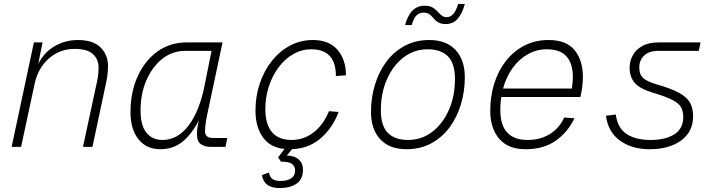

<svg xmlns="http://www.w3.org/2000/svg" viewBox="-20 -745 3640 974"><path d="M39 0 152 -530H196L174 -421Q205 -481 258.5 -511.5Q312 -542 375 -542Q453 -542 490.5 -504Q528 -466 528 -411Q528 -381 523.5 -353.5Q519 -326 513 -301L449 0H401L467 -307Q473 -332 476.5 -354Q480 -376 480 -403Q480 -444 451.5 -470.5Q423 -497 359 -497Q283 -497 227.5 -448Q172 -399 155 -317L87 0Z M793 12Q723 12 682.5 -38.5Q642 -89 642 -176Q642 -278 678.5 -358Q715 -438 779 -484Q843 -530 928 -530H1109L1031 -163Q1026 -140 1023 -117Q1020 -94 1020 -79Q1020 -45 1061 -45H1133L1124 0H1049Q1018 0 998.5 -14Q979 -28 979 -67Q979 -79 981.5 -96.5Q984 -114 989 -135Q952 -63 905 -25.5Q858 12 793 12ZM804 -35Q881 -35 936.5 -108Q992 -181 1018 -312L1053 -487H920Q855 -487 804 -447Q753 -407 723 -338.5Q693 -270 693 -185Q693 -108 723 -71.5Q753 -35 804 -35Z M1450 12Q1361 12 1318.5 -42Q1276 -96 1276 -183Q1276 -257 1298 -322Q1320 -387 1359.5 -436.5Q1399 -486 1452 -514Q1505 -542 1567 -542Q1650 -542 1692.5 -492Q1735 -442 1735 -363L1684 -359Q1684 -495 1559 -495Q1511 -495 1468.5 -471Q1426 -447 1394 -404.5Q1362 -362 1344 -307Q1326 -252 1326 -190Q1326 -116 1359 -75.5Q1392 -35 1460 -35Q1521 -35 1570.5 -73Q1620 -111 1649 -181L1698 -177Q1665 -91 1602 -39.5Q1539 12 1450 12ZM1399 209Q1357 209 1335 191.5Q1313 174 1309 143L1345 130Q1347 150 1360 161.5Q1373 173 1404 173Q1436 173 1456.5 160Q1477 147 1477 120Q1477 100 1462.5 87.5Q1448 75 1405 75L1391 53L1436 -6H1476L1435 44Q1475 45 1496 64.5Q1517 84 1517 115Q1517 164 1484.5 186.5Q1452 209 1399 209Z M2042 12Q1956 12 1909 -38.5Q1862 -89 1862 -177Q1862 -249 1882 -315Q1902 -381 1940 -432Q1978 -483 2033 -512.5Q2088 -542 2158 -542Q2244 -542 2291 -491.5Q2338 -441 2338 -353Q2338 -281 2318 -215Q2298 -149 2260 -98Q2222 -47 2167 -17.5Q2112 12 2042 12ZM2050 -35Q2119 -35 2172.5 -76Q2226 -117 2257 -187Q2288 -257 2288 -345Q2288 -423 2252.5 -459Q2217 -495 2150 -495Q2081 -495 2027.5 -454Q1974 -413 1943 -343Q1912 -273 1912 -185Q1912 -107 1947.5 -71Q1983 -35 2050 -35ZM2241 -623Q2220 -623 2205.5 -630.5Q2191 -638 2178 -654Q2165 -669 2154.5 -675Q2144 -681 2129 -681Q2108 -681 2093 -667Q2078 -653 2069 -618H2035Q2061 -716 2134 -716Q2157 -716 2172.5 -708Q2188 -700 2203 -683Q2215 -670 2224 -664Q2233 -658 2246 -658Q2265 -658 2279.5 -674Q2294 -690 2304 -725H2338Q2325 -676 2301.5 -649.5Q2278 -623 2241 -623Z M2646 12Q2557 12 2512 -41.5Q2467 -95 2467 -183Q2467 -257 2487.5 -322Q2508 -387 2547 -436.5Q2586 -486 2640.5 -514Q2695 -542 2763 -542Q2853 -542 2895 -490.5Q2937 -439 2937 -354Q2937 -330 2933.5 -303Q2930 -276 2924 -253H2523Q2518 -222 2518 -189Q2518 -109 2553.5 -72Q2589 -35 2656 -35Q2723 -35 2771 -66Q2819 -97 2842 -149L2894 -145Q2861 -75 2799.5 -31.5Q2738 12 2646 12ZM2754 -495Q2702 -495 2657.5 -470Q2613 -445 2580.5 -400Q2548 -355 2532 -296H2881Q2883 -311 2884.5 -325.5Q2886 -340 2886 -356Q2886 -422 2854 -458.5Q2822 -495 2754 -495Z M3276 12Q3184 12 3124 -32.5Q3064 -77 3054 -158L3104 -164Q3112 -98 3157 -66.5Q3202 -35 3281 -35Q3357 -35 3401.5 -64Q3446 -93 3446 -151Q3446 -180 3435.5 -200Q3425 -220 3392 -237.5Q3359 -255 3291 -275Q3225 -295 3199.5 -325Q3174 -355 3174 -402Q3174 -434 3189.5 -463.5Q3205 -493 3238 -511.5Q3271 -530 3324 -530H3534L3525 -487H3321Q3272 -487 3247.5 -463Q3223 -439 3223 -404Q3223 -384 3229 -368.5Q3235 -353 3253.5 -341Q3272 -329 3311 -317Q3385 -296 3425 -274Q3465 -252 3480.5 -224Q3496 -196 3496 -155Q3496 -77 3435.5 -32.5Q3375 12 3276 12Z"/></svg>

Font: Geist Mono ExtraLight
Style: Italic
Weight: 200
Italic angle: -12°
Monospace: yes
Designer: Basement.studio, Andrés Briganti, Mateo Zaragoza
Foundry: Basement.studio, Vercel, Andrés Briganti, Guido Ferreyra, Mateo Zaragoza
Version: Version 1.500; ttfautohint (v1.8.4.7-5d5b)